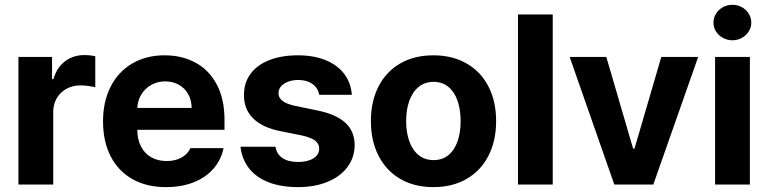

<svg xmlns="http://www.w3.org/2000/svg" viewBox="-20 -767 3192 798"><path d="M56.6 -530.3H196.3V-438.5H202.1Q216.3 -486.8 250.5 -512.5Q284.7 -538.1 330.1 -538.1Q355 -538.1 376 -533.2V-404.3Q365.2 -407.2 347.2 -409.7Q329.1 -412.1 314.5 -412.1Q282.2 -412.1 256.3 -397.9Q230.5 -383.8 215.8 -358.6Q201.2 -333.5 201.2 -301.8V0H56.6Z M408.2 -262.7Q408.2 -344.2 439.7 -406.5Q471.2 -468.8 529.3 -502.9Q587.4 -537.1 664.1 -537.1Q735.4 -537.1 791.7 -507.1Q848.1 -477.1 880.6 -416.5Q913.1 -356 913.1 -268.6V-227.5H550.8Q550.8 -188 565.7 -158.7Q580.6 -129.4 608.2 -113.5Q635.7 -97.7 672.9 -97.7Q708.5 -97.7 734.4 -112.1Q760.3 -126.5 771.5 -151.4H909.2Q898.9 -102.5 867.2 -65.9Q835.4 -29.3 784.9 -9.3Q734.4 10.7 669.9 10.7Q589.4 10.7 530.5 -22.5Q471.7 -55.7 439.9 -117.4Q408.2 -179.2 408.2 -262.7ZM776.4 -318.4Q776.4 -350.1 762.5 -375.2Q748.5 -400.4 723.6 -414.6Q698.7 -428.7 667 -428.7Q634.8 -428.7 608.6 -414.1Q582.5 -399.4 567.1 -374Q551.8 -348.6 550.8 -318.4Z M1219.7 -434.6Q1196.3 -434.6 1177.5 -427.5Q1158.7 -420.4 1147.9 -408Q1137.2 -395.5 1137.7 -379.9Q1136.2 -342.3 1206.1 -327.1L1300.8 -307.6Q1377.9 -291.5 1415.8 -256.3Q1453.6 -221.2 1454.1 -164.1Q1453.6 -112.3 1424.1 -72.8Q1394.5 -33.2 1341.3 -11.2Q1288.1 10.7 1218.8 10.7Q1147.9 10.7 1096.2 -9.5Q1044.4 -29.8 1014.9 -67.6Q985.4 -105.5 979.5 -157.2H1125Q1129.9 -126 1154.3 -109.9Q1178.7 -93.8 1218.8 -93.8Q1258.3 -93.8 1282.5 -108.9Q1306.6 -124 1306.6 -149.4Q1306.6 -169.9 1289.3 -182.9Q1272 -195.8 1234.4 -204.1L1146.5 -221.7Q1071.3 -236.3 1032.2 -274.9Q993.2 -313.5 994.1 -372.1Q993.7 -422.4 1021 -459.7Q1048.3 -497.1 1099.1 -517.1Q1149.9 -537.1 1217.8 -537.1Q1283.7 -537.1 1333 -517.1Q1382.3 -497.1 1410.4 -460.2Q1438.5 -423.3 1442.4 -373H1306.6Q1302.2 -400.9 1278.8 -417.7Q1255.4 -434.6 1219.7 -434.6Z M1521.5 -263.7Q1521.5 -345.2 1553 -407.2Q1584.5 -469.2 1643.3 -503.2Q1702.1 -537.1 1781.2 -537.1Q1860.4 -537.1 1919.4 -503.2Q1978.5 -469.2 2010.3 -407.2Q2042 -345.2 2042 -263.7Q2042 -182.1 2010.3 -119.9Q1978.5 -57.6 1919.4 -23.4Q1860.4 10.7 1781.2 10.7Q1702.1 10.7 1643.6 -23.4Q1585 -57.6 1553.2 -119.9Q1521.5 -182.1 1521.5 -263.7ZM1894.5 -263.7Q1894.5 -311 1881.8 -347.9Q1869.1 -384.8 1843.8 -405.8Q1818.4 -426.8 1782.2 -426.8Q1745.6 -426.8 1720 -405.8Q1694.3 -384.8 1681.2 -347.9Q1668 -311 1668 -263.7Q1668 -216.8 1681.2 -179.9Q1694.3 -143.1 1720 -122.3Q1745.6 -101.6 1782.2 -101.6Q1818.4 -101.6 1843.8 -122.3Q1869.1 -143.1 1881.8 -179.7Q1894.5 -216.3 1894.5 -263.7Z M2277.3 0H2132.8V-707H2277.3Z M2695.3 0H2533.2L2347.7 -530.3H2500L2611.3 -149.4H2617.2L2728.5 -530.3H2881.8Z M2952.1 -530.3H3096.7V0H2952.1ZM2945.3 -672.9Q2945.3 -692.9 2955.8 -710Q2966.3 -727.1 2984.6 -737.1Q3002.9 -747.1 3024.4 -747.1Q3045.4 -747.1 3063.5 -737.1Q3081.5 -727.1 3092 -710Q3102.5 -692.9 3102.5 -672.9Q3102.5 -653.3 3092 -636.5Q3081.5 -619.6 3063.5 -609.6Q3045.4 -599.6 3024.4 -599.6Q3002.9 -599.6 2984.6 -609.6Q2966.3 -619.6 2955.8 -636.5Q2945.3 -653.3 2945.3 -672.9Z"/></svg>

Font: WEMIX Pretendard
Style: Bold
Weight: 700
Designer: Base glyphs from Inter by Rasmus Andersson; Hangeul glyphs from Noto Sans CJK(Source Han Sans) by Jang Soo-young and Kan
Foundry: Kil Hyung-jin
Version: Version 1.000